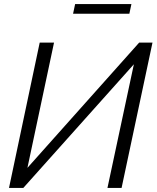

<svg xmlns="http://www.w3.org/2000/svg" viewBox="-20 -918 765 938"><path d="M24 0 174 -710H244L114 -98L660 -710H725L574 0H505L634 -604L94 0ZM337 -851 347 -898H622L612 -851Z"/></svg>

Font: Raleway
Style: Italic
Weight: 400
Italic angle: -12°
Designer: Matt McInerney, Pablo Impallari, Rodrigo Fuenzalida
Foundry: Matt McInerney, Pablo Impallari, Rodrigo Fuenzalida
Version: Version 4.026